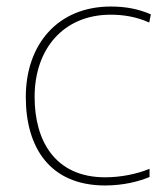

<svg xmlns="http://www.w3.org/2000/svg" viewBox="-20 -558 512 588"><path d="M302 10C357 10 405 -2 438 -16V-41C399 -25 350 -15 302 -15C150 -15 86 -125 86 -261C86 -409 175 -513 319 -513C357 -513 397 -507 437 -489L442 -514C405 -530 367 -538 319 -538C157 -538 59 -422 59 -261C59 -106 133 10 302 10Z"/></svg>

Font: Noto Sans Gujarati UI Thin
Style: Regular
Weight: 100
Designer: Jelle Bosma - Monotype Design Team, Universal Thirst
Foundry: Monotype Imaging Inc.
Version: Version 2.106